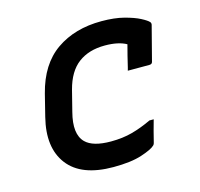

<svg xmlns="http://www.w3.org/2000/svg" viewBox="-86 -638 772 741"><g transform="rotate(-15 300.0 -267.0)"><path d="M380 -545Q432 -545 470 -535Q508 -525 531 -513Q554 -501 561 -493Q565 -489 564 -482L528 -343Q526 -334 515 -334H429L432 -345Q443 -392 454 -433Q422 -451 368 -451Q304 -451 262 -419.5Q220 -388 202 -319L181 -236Q159 -152 195 -116Q224 -87 296 -87Q343 -87 381.5 -97.5Q420 -108 460 -127H477Q471 -105 465 -83.5Q459 -62 454 -40Q453 -34 449 -30Q436 -17 393 -3Q350 11 280 11Q152 11 99 -58.5Q46 -128 75 -244L97 -332Q125 -442 199 -493.5Q273 -545 380 -545Z"/></g></svg>

Font: Recursive Mn Lnr St Med
Style: Italic
Weight: 500
Italic angle: -15°
Monospace: yes
Version: Version 1.079;hotconv 1.0.112;makeotfexe 2.5.65598; ttfautoh